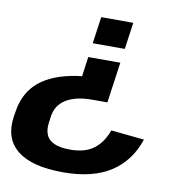

<svg xmlns="http://www.w3.org/2000/svg" viewBox="-87 -612 790 855"><g transform="rotate(10 308.0 -185.0)"><path d="M0 -63Q5 -96 19 -127Q33 -158 58.5 -184Q84 -210 123 -229Q162 -248 216 -259Q270 -270 341 -270L257 -216L276 -355H421L395 -171H327Q252 -171 208.5 -144Q165 -117 158 -65L154 -36Q150 -5 159 17.5Q168 40 194.5 52.5Q221 65 269 65Q335 65 374.5 35Q414 5 434 -51L584 -36Q551 64 469.5 117Q388 170 254 170Q114 170 48 118Q-18 66 -5 -32ZM285 -419 302 -540H447L430 -419Z"/></g></svg>

Font: Pathway Extreme 8pt Thin 12pt
Style: Bold Italic
Weight: 700
Italic angle: -8°
Version: Version 1.001;gftools[0.9.26]